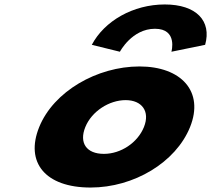

<svg xmlns="http://www.w3.org/2000/svg" viewBox="-20 -826 947 861"><path d="M155.7 -256C91.8 -98 182.6 15 386.1 15C580.8 15 768.3 -98 832.2 -256C896.8 -416 792.5 -528 605.5 -528C415.2 -528 220.3 -416 155.7 -256ZM362.5 -256C391.2 -327 469.7 -377 543.4 -377C616 -377 654.1 -327 625.4 -256C597.1 -186 521.9 -136 446 -136C366.8 -136 334.2 -186 362.5 -256ZM517.7 -594C517.7 -594 571.5 -697 674.9 -697C778.3 -697 748.7 -594 748.7 -594L899.9 -625C929.9 -732 860.8 -806 718.9 -806C577 -806 448.1 -732 391.7 -625Z"/></svg>

Font: Hussar
Style: BdWideOblFour
Weight: 700
Foundry: Cannot Into Space Fonts
Version: Version 2.00